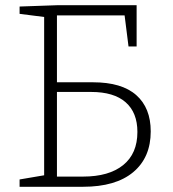

<svg xmlns="http://www.w3.org/2000/svg" viewBox="-20 -715 663 735"><path d="M55 0V-28L149 -44V-650L55 -662V-690L198 -695H503V-537H472L457 -656H198V-400H336Q446 -400 501.5 -351Q557 -302 557 -212Q557 -112 490 -56Q423 0 298 0ZM329 -363H198V-39H298Q397 -39 451.5 -83Q506 -127 506 -210Q506 -284 461 -323.5Q416 -363 329 -363Z"/></svg>

Font: Bitter Light
Style: Regular
Weight: 300
Designer: Sol Matas, and Bitter project Authors
Foundry: Sol Matas
Version: Version 2.001